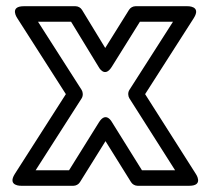

<svg xmlns="http://www.w3.org/2000/svg" viewBox="-20 -573 680 618"><path d="M339.7 -357.8 430.3 -503H536.8L396.4 -283.5C391 -274.9 392.1 -263.4 396.4 -256.6L543.6 -25H436.9L340.8 -179.2C340.8 -179.2 321.7 -216.7 298.4 -179.2L202.3 -25H94.7L242.8 -256.5C248.2 -265.1 247.1 -276.6 242.8 -283.5L102.4 -503H208.8L297.2 -358C297.2 -358 316.2 -320.1 339.7 -357.8ZM318.7 -418.6 244.1 -541C239.7 -548.3 231.5 -553 222.8 -553H56.7C8.6 -553 35.6 -514.5 35.6 -514.5L192 -270L27.9 -13.5C2 27.1 49 25 49 25H216.2C224.6 25 232.9 20.5 237.4 13.2L319.6 -118.7L401.8 13.2C406.2 20.3 414.4 25 423 25H589.1C637.2 25 610.2 -13.4 610.2 -13.4L447.1 -270L603.6 -514.5C629.5 -555.1 582.5 -553 582.5 -553H416.4C408 -553 399.7 -548.5 395.2 -541.2Z"/></svg>

Font: Asimov
Style: WidOu
Weight: 500
Designer: Google
Version: Version 2.000980; 2014